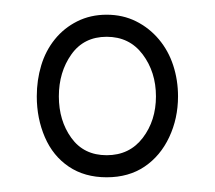

<svg xmlns="http://www.w3.org/2000/svg" viewBox="-20 -746 292 261"><path d="M125 -505Q95 -505 73.5 -519.5Q52 -534 41 -559.5Q30 -585 30 -615Q30 -637 36 -657Q42 -677 54.5 -692.5Q67 -708 85 -717Q103 -726 125 -726Q147 -726 165 -717Q183 -708 196 -692.5Q209 -677 215.5 -657Q222 -637 222 -615Q222 -585 210 -559.5Q198 -534 176.5 -519.5Q155 -505 125 -505ZM125 -535Q156 -535 174 -558.5Q192 -582 192 -615Q192 -648 174 -672Q156 -696 125 -696Q94 -696 77 -672Q60 -648 60 -615Q60 -582 77 -558.5Q94 -535 125 -535Z"/></svg>

Font: Georama ExtraLight
Style: Regular
Weight: 250
Version: Version 1.001